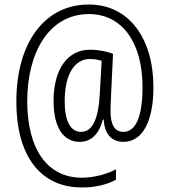

<svg xmlns="http://www.w3.org/2000/svg" viewBox="-20 -736 745 846"><path d="M656 -352C656 -567 548 -716 372 -716C180 -717 52 -552 52 -288C52 -53 155 90 341 90C400 90 450 78 491 56V10C452 31 395 47 341 47C182 47 100 -88 100 -290C100 -505 196 -674 372 -674C517 -674 608 -550 608 -353C608 -222 578 -155 524 -155C487 -155 467 -184 467 -245C467 -261 468 -288 469 -309L478 -499C452 -509 414 -517 377 -517C279 -517 216 -433 216 -291C216 -175 259 -111 331 -111C379 -111 415 -141 433 -209H437C440 -149 469 -111 524 -111C610 -111 656 -205 656 -352ZM265 -290C265 -406 307 -476 376 -476C395 -476 413 -473 428 -468L420 -327C414 -207 386 -155 337 -155C291 -155 265 -202 265 -290Z"/></svg>

Font: Noto Sans Hebrew Condensed Light
Style: Regular
Weight: 300
Width: 3
Designer: Monotype Design Team
Foundry: Monotype Imaging Inc.
Version: Version 2.004